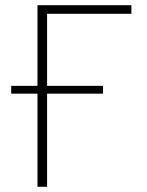

<svg xmlns="http://www.w3.org/2000/svg" viewBox="-20 -718 564 738"><path d="M124 -358H23V-388H124V-698H485V-665H161V-388H376V-358H161V0H124Z"/></svg>

Font: Plexus Sans ExtraLight
Style: Regular
Weight: 250
Version: Version 2.001;PS 002.001;hotconv 1.0.70;makeotf.lib2.5.58329